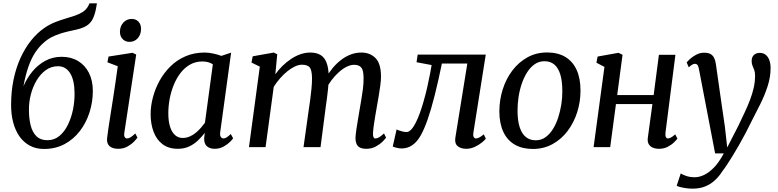

<svg xmlns="http://www.w3.org/2000/svg" viewBox="-20 -882 4666 1151"><path d="M561 -862 555 -827.5Q547.5 -790.5 534.8 -766.2Q522 -742 498.5 -727.2Q475 -712.5 433.5 -703.5Q424 -701.5 413.2 -699Q402.5 -696.5 390.5 -694Q365 -688 339.2 -679.8Q313.5 -671.5 288.8 -658.8Q264 -646 241.5 -625.5Q215 -603 191.8 -568.2Q168.5 -533.5 150.8 -483.2Q133 -433 120.5 -364.5Q140.5 -412 173.2 -452.2Q206 -492.5 250.5 -517Q295 -541.5 350 -541.5Q406 -541.5 448 -516.2Q490 -491 513.2 -445Q536.5 -399 536.5 -336Q536.5 -271 516.8 -208.8Q497 -146.5 459.2 -97Q421.5 -47.5 367.2 -18.2Q313 11 244 11Q195.5 11 158.8 -8.8Q122 -28.5 97 -64Q72 -99.5 59.2 -147.5Q46.5 -195.5 46.5 -253Q46.5 -333.5 61.2 -404.5Q76 -475.5 103 -534.8Q130 -594 166.5 -639.5Q203 -685 246 -714.5Q277.5 -736 309.8 -748.8Q342 -761.5 372.8 -770.5Q403.5 -779.5 430 -788.5Q456.5 -797.5 477 -811Q497.5 -824.5 509.5 -847L516.5 -862ZM328 -485Q287.5 -485 255.2 -462Q223 -439 200 -400.8Q177 -362.5 165 -316.2Q153 -270 153.5 -223.5Q153.5 -170.5 164 -129.5Q174.5 -88.5 198.8 -65Q223 -41.5 264 -41.5Q306 -41.5 336.8 -67.5Q367.5 -93.5 387.8 -135.5Q408 -177.5 417.8 -226.5Q427.5 -275.5 427 -322.5Q426.5 -402 400.2 -443.5Q374 -485 328 -485Z M689 10Q667 10 651.2 3.2Q635.5 -3.5 627.8 -17.5Q620 -31.5 622 -53Q624 -73 629.2 -108Q634.5 -143 641.5 -188Q648.5 -233 656.5 -283.5Q664.5 -334 672 -385.8Q679.5 -437.5 686 -485L624 -508.5L630.5 -543L774.5 -565.5L796.5 -555L725.5 -87.5Q722.5 -69.5 727.5 -60.8Q732.5 -52 741 -52Q751 -52 762.5 -58.8Q774 -65.5 791 -82L804 -57Q799 -49.5 783.8 -33.5Q768.5 -17.5 744.5 -3.8Q720.5 10 689 10ZM756.5 -631Q731 -631 714.8 -648.2Q698.5 -665.5 699 -693.5Q700 -726 720 -747.2Q740 -768.5 769.5 -768.5Q795 -768.5 810.2 -752Q825.5 -735.5 825.5 -709.5Q825.5 -675 806 -653Q786.5 -631 756.5 -631Z M1300.5 -92.5Q1297 -69.5 1304 -60.8Q1311 -52 1319.5 -52Q1328.5 -52 1338.8 -58.5Q1349 -65 1363.5 -78.5L1377.5 -53Q1373.5 -46 1358.5 -31Q1343.5 -16 1319.8 -3Q1296 10 1266.5 10Q1238 10 1220.5 -5Q1203 -20 1204 -54L1207.5 -85.5Q1190 -62.5 1167.2 -40.5Q1144.5 -18.5 1114.5 -4.2Q1084.5 10 1046 10Q991 10 954.8 -17.2Q918.5 -44.5 900.8 -91.8Q883 -139 883 -197.5Q883 -247 896.8 -299Q910.5 -351 937 -398.8Q963.5 -446.5 1002.5 -484.8Q1041.5 -523 1093 -545Q1144.5 -567 1207.5 -567Q1230.5 -567 1258.2 -561Q1286 -555 1307 -547L1365.5 -566.5ZM1256 -496.5Q1242.5 -505.5 1226.5 -509.5Q1210.5 -513.5 1193 -513.5Q1152.5 -513.5 1120 -495.2Q1087.5 -477 1063 -445.5Q1038.5 -414 1022 -373.8Q1005.5 -333.5 997.2 -289.5Q989 -245.5 989 -203Q989 -154.5 999.8 -121.5Q1010.5 -88.5 1029.8 -71.8Q1049 -55 1074.5 -55Q1097.5 -55 1117.5 -63.8Q1137.5 -72.5 1154.2 -86.5Q1171 -100.5 1184.5 -116Q1198 -131.5 1208.5 -146Z M1642 -556.5 1630.5 -436.5Q1649 -463 1673 -486.5Q1697 -510 1724.2 -528.2Q1751.5 -546.5 1780.8 -556.8Q1810 -567 1839.5 -567Q1876.5 -567 1900.8 -552.8Q1925 -538.5 1937.2 -507.5Q1949.5 -476.5 1950.5 -426.5Q1950.5 -421.5 1950.2 -416Q1950 -410.5 1949.8 -404.8Q1949.5 -399 1949 -393L1933 -413.5Q1951 -446 1974.2 -474Q1997.5 -502 2025 -523Q2052.5 -544 2083 -555.5Q2113.5 -567 2146 -567Q2198 -567 2231 -534Q2264 -501 2264 -422Q2264 -401.5 2260 -371Q2256 -340.5 2250.5 -307.8Q2245 -275 2240 -247Q2235.5 -221.5 2230.5 -192.5Q2225.5 -163.5 2221.5 -135.5Q2217.5 -107.5 2216 -84.5Q2215.5 -67.5 2219 -59.8Q2222.5 -52 2230 -52Q2241 -52 2252.8 -59Q2264.5 -66 2282 -82L2294.5 -57Q2289.5 -49.5 2273.8 -33.5Q2258 -17.5 2233 -3.8Q2208 10 2176 10Q2151 10 2136.8 2Q2122.5 -6 2116.8 -20.5Q2111 -35 2111 -54.5Q2112 -75 2116 -103.5Q2120 -132 2125.5 -163.2Q2131 -194.5 2135.5 -223Q2140 -250.5 2145.8 -283.5Q2151.5 -316.5 2155.8 -350.2Q2160 -384 2159.5 -413.5Q2159.5 -460.5 2145.8 -477Q2132 -493.5 2102.5 -493.5Q2082 -493.5 2058.5 -482Q2035 -470.5 2011.5 -449.5Q1988 -428.5 1967.2 -401Q1946.5 -373.5 1931.5 -342L1950.5 -401.5Q1949.5 -378.5 1946.8 -351.2Q1944 -324 1940.5 -297Q1937 -270 1933.5 -246.5L1901.5 0H1799.5L1830.5 -221Q1835 -249 1839.5 -282.8Q1844 -316.5 1847.2 -350.2Q1850.5 -384 1850.5 -412.5Q1850 -461.5 1836.8 -477.8Q1823.5 -494 1790 -494Q1770.5 -494 1748.2 -483.8Q1726 -473.5 1703 -455Q1680 -436.5 1659 -412.5Q1638 -388.5 1621 -361.5L1572 0H1472.5L1537.5 -482.5L1487.5 -507L1495 -544.5L1621.5 -567Z M2818 -87.5Q2815 -67.5 2820.2 -59.8Q2825.5 -52 2832 -52Q2841 -52 2852.5 -57.5Q2864 -63 2880 -76.5L2892.5 -51Q2887 -42.5 2869.2 -28Q2851.5 -13.5 2826.8 -1.8Q2802 10 2774.5 10Q2742 10 2723 -6.5Q2704 -23 2710 -58.5L2781.5 -501H2629Q2606.5 -391.5 2585.5 -308.8Q2564.5 -226 2544 -167Q2523.5 -108 2502 -70Q2481.5 -33 2452.8 -12.5Q2424 8 2387 8Q2373 8 2355.5 3.5Q2338 -1 2334.5 -4L2357.5 -106Q2360.5 -104 2370.2 -100.5Q2380 -97 2392.5 -93.8Q2405 -90.5 2417 -90.5Q2431.5 -90.5 2445.5 -105.8Q2459.5 -121 2472.5 -146.8Q2485.5 -172.5 2497.2 -205.2Q2509 -238 2519 -273Q2532 -318 2541.8 -361.8Q2551.5 -405.5 2558.2 -440.2Q2565 -475 2567.5 -492L2477 -509L2484 -554.5H2892Z M3259.5 -567.5Q3324 -567.5 3368.8 -540.8Q3413.5 -514 3436.8 -463Q3460 -412 3460 -339Q3460 -271.5 3440 -208.8Q3420 -146 3382.2 -96.2Q3344.5 -46.5 3291.8 -17.8Q3239 11 3174 11Q3111 11 3066 -15Q3021 -41 2997.5 -91.2Q2974 -141.5 2973.5 -213Q2973.5 -282 2993.5 -345.5Q3013.5 -409 3051.2 -459Q3089 -509 3141.8 -538.2Q3194.5 -567.5 3259.5 -567.5ZM3244 -515Q3211 -515 3185 -496.8Q3159 -478.5 3139.8 -448Q3120.5 -417.5 3107.5 -379Q3094.5 -340.5 3088.5 -299.5Q3082.5 -258.5 3082.5 -219.5Q3082.5 -159 3095.5 -119.2Q3108.5 -79.5 3132.8 -60.2Q3157 -41 3191.5 -41Q3224 -41 3249.5 -59Q3275 -77 3294.2 -107.5Q3313.5 -138 3326 -176.5Q3338.5 -215 3345 -256Q3351.5 -297 3351 -335.5Q3351 -396.5 3338.8 -436Q3326.5 -475.5 3303 -495.2Q3279.5 -515 3244 -515Z M3969.5 -87.5Q3967.5 -69 3971.8 -60.5Q3976 -52 3983 -52Q3991.5 -52 4002 -57.5Q4012.5 -63 4028 -76.5L4041 -51Q4036.5 -44.5 4021.5 -29.5Q4006.5 -14.5 3983.2 -2.2Q3960 10 3931 10Q3909 10 3892.8 2.8Q3876.5 -4.5 3868.5 -19Q3860.5 -33.5 3863.5 -55.5L3891 -258H3672.5L3638 0H3538.5L3603.5 -481L3555.5 -506L3562.5 -543L3688 -565.5L3712 -553.5L3680 -312H3898.5L3930 -553.5H4029Z M4170 -468Q4166.5 -487 4160.8 -493.2Q4155 -499.5 4147 -499.5Q4138.5 -499.5 4129.8 -494.5Q4121 -489.5 4109 -478.5L4096.5 -507.5Q4100.5 -513.5 4115.5 -527.5Q4130.5 -541.5 4153 -553.8Q4175.5 -566 4201.5 -566Q4226 -566 4240 -557.8Q4254 -549.5 4261.2 -534.5Q4268.5 -519.5 4271.5 -498.5Q4278 -452 4284.8 -405Q4291.5 -358 4298.2 -311Q4305 -264 4311.8 -217Q4318.5 -170 4325.5 -123L4339.5 2L4406 -127.5Q4425 -167.5 4443 -205.5Q4461 -243.5 4475.2 -280.5Q4489.5 -317.5 4498 -354.2Q4506.5 -391 4506.5 -429Q4506.5 -449 4501.5 -462.2Q4496.5 -475.5 4491.2 -487.8Q4486 -500 4486 -516Q4486 -540 4499.5 -552.5Q4513 -565 4535 -565Q4556 -565 4570.2 -553.5Q4584.5 -542 4592 -521.5Q4599.5 -501 4599.5 -474Q4599.5 -420 4581.8 -365.2Q4564 -310.5 4538.2 -258.8Q4512.5 -207 4488.5 -161Q4469 -120.5 4449 -82.8Q4429 -45 4409.5 -11Q4390 23 4372 52.2Q4354 81.5 4338.5 105Q4323 128.5 4310.5 144.5Q4291.5 174.5 4266.2 198.2Q4241 222 4207.8 235.5Q4174.5 249 4131 249Q4107 249 4078.5 244Q4050 239 4036.5 231.5L4061 157.5Q4069.5 164 4092 172.2Q4114.5 180.5 4146 180.5Q4172.5 180.5 4202 166.2Q4231.5 152 4261.5 120.8Q4291.5 89.5 4319 37.5H4267Z"/></svg>

Font: Merriweather 20pt
Style: Italic
Weight: 400
Italic angle: -7.8°
Version: Version 2.101